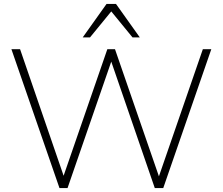

<svg xmlns="http://www.w3.org/2000/svg" viewBox="-20 -955 1131 975"><path d="M282 0 38 -705H82L318 -19H288L525 -705H564L801 -19H773L1010 -705H1053L809 0H766L535 -671H555L323 0ZM400 -765 521 -935H569L690 -765H653L545 -897L437 -765Z"/></svg>

Font: Nunito Sans 12pt ExtraLight ExtraLight
Style: Regular
Weight: 250
Version: Version 3.101;gftools[0.9.27]